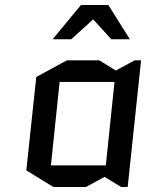

<svg xmlns="http://www.w3.org/2000/svg" viewBox="-20 -748 615 773"><path d="M220 -418 185 -82H406L441 -418ZM548 -505 494 5H468L401 -36L326 5H195L86 -62L126 -438L249 -505H380L446 -464L522 -505ZM306 -728H416L503 -590H428L355 -670L267 -590H192Z"/></svg>

Font: Quantico
Style: Italic
Weight: 400
Italic angle: -12°
Designer: Matt Desmond
Foundry: MADtype
Version: Version 2.002